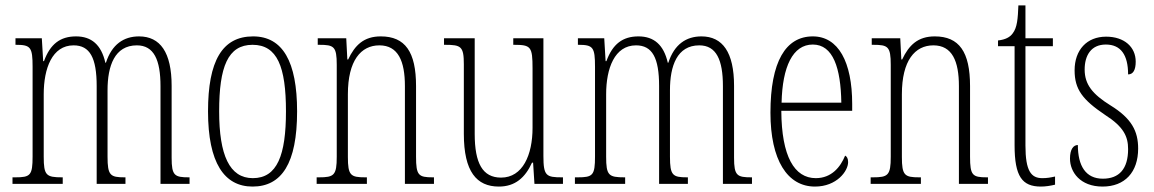

<svg xmlns="http://www.w3.org/2000/svg" viewBox="-20 -677 4249 707"><path d="M26 0H211V-24H209C150 -24 141 -31 141 -100V-330C141 -425 172 -510 251 -510C311 -510 336 -464 336 -360V0H442V-24H439C386 -24 376 -31 376 -100V-345C376 -434 402 -510 484 -510C547 -510 571 -456 571 -360V0H678V-24H676C623 -24 612 -30 612 -96V-361C612 -484 570 -543 492 -543C436 -543 392 -514 370 -446H368C353 -512 317 -543 260 -543C202 -543 165 -515 142 -452H139L134 -536H37V-512H39C93 -512 100 -503 100 -431V-101C100 -31 92 -24 36 -24H26Z M910 10C1017 10 1074 -75 1074 -267C1074 -450 1021 -543 912 -543C798 -543 746 -452 746 -267C746 -77 806 10 910 10ZM911 -21C825 -21 787 -106 787 -267C787 -431 819 -512 910 -512C1001 -512 1033 -431 1033 -267C1033 -106 1001 -21 911 -21Z M1146 0H1331V-24H1325C1271 -24 1261 -31 1261 -99V-330C1261 -454 1309 -510 1377 -510C1446 -510 1471 -452 1471 -360V0H1578V-24H1574C1521 -24 1512 -31 1512 -100V-360C1512 -486 1472 -543 1382 -543C1320 -543 1287 -511 1262 -458H1259L1255 -536H1150V-512H1155C1210 -512 1220 -506 1220 -438V-100C1220 -31 1210 -24 1154 -24H1146Z M1817 10C1877 10 1914 -23 1939 -78H1943L1948 0H2053V-24H2050C1991 -24 1981 -29 1981 -103V-536H1870V-512H1873C1935 -512 1941 -505 1941 -425V-206C1941 -107 1905 -23 1825 -23C1757 -23 1728 -76 1728 -184V-536H1615V-512H1619C1678 -512 1688 -506 1688 -440V-184C1688 -45 1735 10 1817 10Z M2097 0H2282V-24H2280C2221 -24 2212 -31 2212 -100V-330C2212 -425 2243 -510 2322 -510C2382 -510 2407 -464 2407 -360V0H2513V-24H2510C2457 -24 2447 -31 2447 -100V-345C2447 -434 2473 -510 2555 -510C2618 -510 2642 -456 2642 -360V0H2749V-24H2747C2694 -24 2683 -30 2683 -96V-361C2683 -484 2641 -543 2563 -543C2507 -543 2463 -514 2441 -446H2439C2424 -512 2388 -543 2331 -543C2273 -543 2236 -515 2213 -452H2210L2205 -536H2108V-512H2110C2164 -512 2171 -503 2171 -431V-101C2171 -31 2163 -24 2107 -24H2097Z M2981 10C3061 10 3103 -47 3103 -80C3103 -94 3098 -101 3092 -104C3075 -62 3042 -21 2984 -21C2905 -21 2858 -101 2857 -269H3118V-294C3118 -449 3067 -543 2973 -543C2873 -543 2817 -450 2817 -262C2817 -88 2879 10 2981 10ZM3078 -299H2858C2861 -431 2899 -513 2973 -513C3048 -513 3076 -426 3078 -299Z M3186 0H3371V-24H3365C3311 -24 3301 -31 3301 -99V-330C3301 -454 3349 -510 3417 -510C3486 -510 3511 -452 3511 -360V0H3618V-24H3614C3561 -24 3552 -31 3552 -100V-360C3552 -486 3512 -543 3422 -543C3360 -543 3327 -511 3302 -458H3299L3295 -536H3190V-512H3195C3250 -512 3260 -506 3260 -438V-100C3260 -31 3250 -24 3194 -24H3186Z M3813 10C3830 10 3849 7 3865 3V-27C3847 -23 3835 -21 3818 -21C3777 -21 3756 -47 3756 -141V-507H3857V-536H3756V-657H3730C3728 -609 3726 -576 3709 -554C3699 -540 3682 -531 3655 -528V-507H3716V-142C3716 -27 3744 10 3813 10Z M4040 10C4122 10 4171 -43 4171 -130C4171 -194 4147 -241 4069 -289C4003 -330 3974 -366 3974 -421C3974 -472 3997 -513 4052 -513C4107 -513 4134 -475 4134 -403C4153 -403 4162 -420 4162 -450C4162 -504 4120 -542 4053 -542C3982 -542 3937 -493 3937 -418C3937 -348 3966 -310 4049 -254C4118 -210 4134 -174 4134 -128C4134 -55 4101 -19 4041 -19C3978 -19 3949 -66 3949 -143C3933 -143 3920 -128 3920 -93C3920 -44 3957 10 4040 10Z"/></svg>

Font: Noto Serif Lao ExtraCondensed ExtraLight
Style: Regular
Weight: 200
Width: 2
Designer: Monotype Design Team
Foundry: Monotype Imaging Inc.
Version: Version 2.003